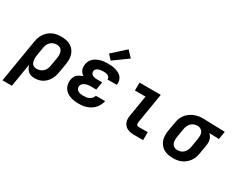

<svg xmlns="http://www.w3.org/2000/svg" viewBox="-117 -1351 2638 2120"><g transform="rotate(30 1202.0 -291.5)"><path d="M-3 205 88 -343Q92 -370 101.5 -396Q111 -422 127 -445.5Q143 -469 165.5 -488Q188 -507 214 -518.5Q240 -530 267 -534Q294 -538 321 -538Q352 -538 382.5 -532Q413 -526 439 -511Q465 -496 483 -472.5Q501 -449 510 -420.5Q519 -392 519 -360Q519 -328 514 -297L495 -187Q491 -162 483.5 -138Q476 -114 463 -91Q450 -68 431 -48.5Q412 -29 389 -16Q366 -3 341 2.5Q316 8 291 8Q268 8 246 2Q224 -4 208 -18.5Q192 -33 181.5 -52.5Q171 -72 166 -94L117 205ZM259 -93Q280 -93 301.5 -100.5Q323 -108 340 -124Q357 -140 366 -161Q375 -182 378 -203L397 -313Q399 -328 399.5 -343Q400 -358 397.5 -372Q395 -386 389 -398.5Q383 -411 372.5 -420Q362 -429 348 -433Q334 -437 319 -437Q298 -437 277 -429Q256 -421 240.5 -405Q225 -389 216.5 -368.5Q208 -348 205 -327L189 -230Q186 -214 185 -198.5Q184 -183 185.5 -168Q187 -153 191.5 -139Q196 -125 205.5 -114Q215 -103 229 -98Q243 -93 259 -93Z M855 8Q827 8 799 4.5Q771 1 745.5 -8Q720 -17 698.5 -32.5Q677 -48 663 -70.5Q649 -93 644 -120.5Q639 -148 644 -176Q647 -195 655 -213.5Q663 -232 678.5 -245Q694 -258 712 -267Q730 -276 748 -282Q734 -291 722.5 -304Q711 -317 704 -333.5Q697 -350 696 -368.5Q695 -387 698 -405Q702 -428 713 -449.5Q724 -471 742 -486.5Q760 -502 782 -512Q804 -522 826 -528Q848 -534 870.5 -536Q893 -538 916 -538Q941 -538 965.5 -535.5Q990 -533 1012.5 -526.5Q1035 -520 1056 -509Q1077 -498 1091.5 -480.5Q1106 -463 1113 -439.5Q1120 -416 1116 -391Q1115 -389 1114.5 -387Q1114 -385 1114 -383H995Q995 -384 995.5 -384.5Q996 -385 996 -386Q998 -400 990 -411Q982 -422 970 -428Q958 -434 944 -435.5Q930 -437 916 -437Q906 -437 896 -436.5Q886 -436 876 -434Q866 -432 856.5 -429Q847 -426 838 -420.5Q829 -415 822.5 -406.5Q816 -398 815 -388Q812 -372 819 -358.5Q826 -345 839 -338Q852 -331 867 -328.5Q882 -326 898 -326H962L945 -225H881Q869 -225 857 -224.5Q845 -224 833.5 -221.5Q822 -219 810 -214.5Q798 -210 787.5 -203Q777 -196 770 -185Q763 -174 761 -163Q758 -145 766 -130Q774 -115 788.5 -106.5Q803 -98 820 -95.5Q837 -93 855 -93Q873 -93 891.5 -95.5Q910 -98 927 -106.5Q944 -115 957.5 -130Q971 -145 975 -163H1094Q1088 -137 1076.5 -113Q1065 -89 1047 -68Q1029 -47 1005.5 -32Q982 -17 957 -8Q932 1 906 4.5Q880 8 855 8ZM923 -581 868 -639 1032 -788 1104 -712Z M1557 0Q1535 0 1513 -3.5Q1491 -7 1471.5 -16Q1452 -25 1437.5 -40.5Q1423 -56 1415.5 -76Q1408 -96 1407.5 -118.5Q1407 -141 1411 -163L1455 -429H1320V-530H1591L1528 -146Q1527 -138 1527 -130Q1527 -122 1530.5 -115Q1534 -108 1541.5 -104.5Q1549 -101 1557 -101H1672V0Z M2054 8Q2023 8 1992.5 2Q1962 -4 1936.5 -19Q1911 -34 1892.5 -57.5Q1874 -81 1865 -109.5Q1856 -138 1856 -170Q1856 -202 1861 -233L1880 -343Q1884 -370 1894 -396Q1904 -422 1920.5 -445Q1937 -468 1960.5 -486Q1984 -504 2009.5 -515Q2035 -526 2062 -532Q2089 -538 2116 -538Q2120 -538 2124.5 -538Q2129 -538 2133 -538L2407 -530L2391 -429L2266 -433Q2280 -421 2289.5 -406Q2299 -391 2304 -373Q2309 -355 2309 -335.5Q2309 -316 2306 -297L2287 -187Q2283 -160 2274 -134Q2265 -108 2248.5 -84.5Q2232 -61 2209.5 -42Q2187 -23 2161 -11.5Q2135 0 2108 4Q2081 8 2054 8ZM2056 -93Q2077 -93 2098 -101Q2119 -109 2134.5 -125Q2150 -141 2158.5 -162Q2167 -183 2170 -203L2189 -313Q2192 -334 2192 -355Q2192 -376 2184.5 -394.5Q2177 -413 2160 -424.5Q2143 -436 2123 -437H2116Q2114 -437 2112.5 -437Q2111 -437 2109 -437Q2089 -437 2068 -428.5Q2047 -420 2032 -403.5Q2017 -387 2008.5 -367Q2000 -347 1997 -327L1979 -217Q1976 -202 1975.5 -187Q1975 -172 1977.5 -158Q1980 -144 1986 -131.5Q1992 -119 2002.5 -110Q2013 -101 2027 -97Q2041 -93 2056 -93Z"/></g></svg>

Font: Iosevka Slab Extended Oblique
Style: Bold
Weight: 700
Width: 7
Italic angle: -9°
Monospace: yes
Designer: Belleve Invis
Foundry: Belleve Invis
Version: Version 11.1.1; ttfautohint (v1.8.3)